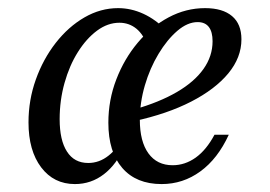

<svg xmlns="http://www.w3.org/2000/svg" viewBox="-20 -446 672 477"><path d="M166.1 11.3Q113.7 11.3 82.3 -30.2Q50.8 -71.8 50.8 -141.9Q50.8 -197.6 69 -248.4Q87.1 -299.2 118.5 -339.5Q150 -379.8 189.9 -402.8Q229.8 -425.8 273.4 -425.8Q305.6 -425.8 336.3 -411.7Q366.9 -397.6 393.5 -370.2L346.8 -330.6Q337.1 -359.7 319 -374.6Q300.8 -389.5 276.6 -389.5Q247.6 -389.5 221 -369.8Q194.4 -350 173.4 -316.5Q152.4 -283.1 140.3 -239.9Q128.2 -196.8 128.2 -150Q128.2 -97.6 146.4 -69.4Q164.5 -41.1 199.2 -41.1Q226.6 -41.1 249.6 -59.3Q272.6 -77.4 290.3 -112.1V-83.9Q270.2 -37.9 238.3 -13.3Q206.5 11.3 166.1 11.3ZM381.5 11.3Q318.5 11.3 283.9 -28.6Q249.2 -68.5 249.2 -141.1Q249.2 -197.6 269 -248.8Q288.7 -300 322.2 -339.9Q355.6 -379.8 398.8 -402.8Q441.9 -425.8 489.5 -425.8Q533.1 -425.8 556.5 -406Q579.8 -386.3 579.8 -348.4Q579.8 -303.2 547.2 -263.7Q514.5 -224.2 454.8 -193.5Q395.2 -162.9 313.7 -145.2V-174.2Q375.8 -191.9 419.4 -217.3Q462.9 -242.7 485.5 -274.6Q508.1 -306.5 508.1 -343.5Q508.1 -366.9 498.8 -379Q489.5 -391.1 471 -391.1Q446 -391.1 420.6 -369.4Q395.2 -347.6 373.8 -312.1Q352.4 -276.6 339.9 -233.9Q327.4 -191.1 327.4 -148.4Q327.4 -94.4 348.8 -64.9Q370.2 -35.5 408.9 -35.5Q439.5 -35.5 466.1 -54.4Q492.7 -73.4 512.9 -111.3H548.4Q521 -51.6 477.8 -20.2Q434.7 11.3 381.5 11.3Z"/></svg>

Font: Playfair 9pt
Style: Italic
Weight: 400
Italic angle: -15.6°
Designer: Claus Eggers Sørensen
Foundry: Claus Eggers Sørensen
Version: Version 2.001;gftools[0.9.30]